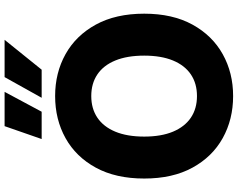

<svg xmlns="http://www.w3.org/2000/svg" viewBox="-116 -874 1000 807"><g transform="rotate(-90 383.5 -470.0)"><path d="M383.8 10.3Q285.6 10.3 207 -33.4Q128.4 -77.1 82.8 -160.6Q37.1 -244.1 37.1 -363.3Q37.1 -482.9 82.8 -566.7Q128.4 -650.4 207 -694.1Q285.6 -737.8 383.8 -737.8Q481.4 -737.8 559.8 -694.1Q638.2 -650.4 684.1 -566.7Q730 -482.9 730 -363.3Q730 -244.1 684.1 -160.6Q638.2 -77.1 559.8 -33.4Q481.4 10.3 383.8 10.3ZM383.8 -141.6Q436.5 -141.6 474.6 -167.2Q512.7 -192.9 533.2 -242.4Q553.7 -292 553.7 -363.3Q553.7 -435.1 533.2 -484.9Q512.7 -534.7 474.6 -560.3Q436.5 -585.9 383.8 -585.9Q331.1 -585.9 293 -560.3Q254.9 -534.7 234.1 -484.9Q213.4 -435.1 213.4 -363.3Q213.4 -292 234.1 -242.4Q254.9 -192.9 293 -167.2Q331.1 -141.6 383.8 -141.6ZM317.9 -794.4H203.1L257.3 -950.2H401.4ZM494.6 -794.4H376.5L463.4 -950.2H620.1Z"/></g></svg>

Font: Inter 18pt ExtraBold
Style: Regular
Weight: 800
Designer: Rasmus Andersson
Foundry: rsms
Version: Version 4.001;git-66647c0bb